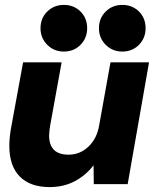

<svg xmlns="http://www.w3.org/2000/svg" viewBox="-20 -750 627 782"><path d="M182 12Q103 12 60.5 -31Q18 -74 18 -156Q18 -186 24 -223L74 -496H231L184 -237Q183 -233 181.5 -218.5Q180 -204 180 -199Q180 -120 259 -120Q306 -120 340.5 -153Q375 -186 384 -240L430 -496H587L500 0H362L361 -77Q331 -37 285.5 -12.5Q240 12 182 12ZM478 -540Q438 -540 410.5 -567.5Q383 -595 383 -635Q383 -676 410.5 -703Q438 -730 478 -730Q519 -730 546 -703Q573 -676 573 -635Q573 -595 546 -567.5Q519 -540 478 -540ZM240 -540Q200 -540 172.5 -567.5Q145 -595 145 -635Q145 -676 172.5 -703Q200 -730 240 -730Q281 -730 308 -703Q335 -676 335 -635Q335 -595 308 -567.5Q281 -540 240 -540Z"/></svg>

Font: Rethink Sans ExtraBold
Style: Italic
Weight: 800
Italic angle: -10°
Designer: The Rethink Sans project authors (Hans Thiessen). DM Sans designed by Colophon Foundry.
Foundry: Rethink Communications LLC
Version: Version 1.001